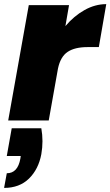

<svg xmlns="http://www.w3.org/2000/svg" viewBox="-35 -586 537 934"><path d="M22 38.1H166Q177.2 100.6 166 164.1Q152.3 237.3 106 282.7Q59.6 328.1 -15.1 328.1L-2 256.8Q51.3 256.8 64 186L65.9 172.9H-2ZM202.1 0H4.9L105 -561H300.8L283.2 -459Q324.7 -508.3 376.2 -537.1Q427.7 -565.9 481.9 -565.9L445.8 -356.9H391.1Q329.1 -356.9 294.2 -333.7Q259.3 -310.5 247.1 -252.9Z"/></svg>

Font: Poppins ExtraBold
Style: Italic
Weight: 800
Italic angle: -10°
Designer: Ninad Kale (Devanagari), Jonny Pinhorn (Latin)
Foundry: Indian Type Foundry
Version: Version 3.200;PS 1.000;hotconv 16.6.54;makeotf.lib2.5.65590